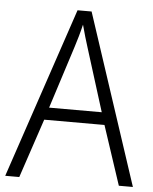

<svg xmlns="http://www.w3.org/2000/svg" viewBox="-52 -760 641 803"><g transform="rotate(5 268.5 -358.0)"><path d="M477 0H536L300 -716H241L0 0H59L142 -248H395ZM297 -562 379 -300H158L242 -562C251 -590 261 -624 269 -658C277 -627 289 -587 297 -562Z"/></g></svg>

Font: Noto Sans Malayalam SemiCondensed Light
Style: Regular
Weight: 300
Width: 4
Designer: Jelle Bosma - Monotype Design Team
Foundry: Monotype Imaging Inc.
Version: Version 2.104